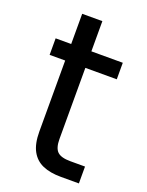

<svg xmlns="http://www.w3.org/2000/svg" viewBox="-132 -753 628 820"><g transform="rotate(20 182.0 -343.0)"><path d="M96.7 -150.3V-685.6H188.4V-150.3Q188.4 -109 205.4 -92.8Q222.3 -76.6 264.4 -76.6H331.2V0H248.8Q200.6 0 166.6 -14.6Q132.7 -29.3 114.7 -62.3Q96.7 -95.3 96.7 -150.3ZM331.2 -473.2H26V-548.3H331.2Z"/></g></svg>

Font: Poppins Variable
Style: Regular
Weight: 100
Designer: Jonny Pinhorn
Foundry: Indian Type Foundry
Version: Version 6.000